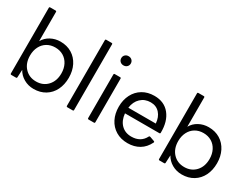

<svg xmlns="http://www.w3.org/2000/svg" viewBox="-65 -1294 2401 1848"><g transform="rotate(30 1135.0 -370.0)"><path d="M155 -95 151 -11Q151 0 140 0H89Q78 0 78 -11V-740Q78 -750 89 -750H148Q158 -750 158 -740V-415Q184 -462 233 -488.5Q282 -515 340 -515Q413 -515 467.5 -481.5Q522 -448 552 -388.5Q582 -329 582 -253Q582 -176 552.5 -116.5Q523 -57 468 -23.5Q413 10 340 10Q280 10 230.5 -18.5Q181 -47 155 -95ZM499 -253Q499 -308 477 -351Q455 -394 415.5 -417.5Q376 -441 325 -441Q274 -441 234.5 -417.5Q195 -394 173 -351Q151 -308 151 -253Q151 -168 199.5 -116Q248 -64 325 -64Q402 -64 450.5 -116Q499 -168 499 -253Z M712 0Q701 0 701 -11V-740Q701 -750 712 -750H771Q781 -750 781 -740V-11Q781 0 771 0Z M924 -670Q924 -692 939 -706.5Q954 -721 977 -721Q1000 -721 1015 -706.5Q1030 -692 1030 -670Q1030 -648 1015 -633.5Q1000 -619 977 -619Q954 -619 939 -633.5Q924 -648 924 -670ZM948 0Q937 0 937 -11V-495Q937 -505 948 -505H1007Q1017 -505 1017 -495V-11Q1017 0 1007 0Z M1137 -253Q1137 -329 1167.5 -388.5Q1198 -448 1254 -481.5Q1310 -515 1384 -515Q1494 -515 1554.5 -439.5Q1615 -364 1613 -238Q1613 -227 1602 -227H1221Q1228 -151 1271.5 -107Q1315 -63 1384 -63Q1488 -63 1531 -148Q1535 -156 1545 -153L1595 -135Q1600 -133 1601.5 -129.5Q1603 -126 1601 -122Q1569 -56 1513.5 -23Q1458 10 1384 10Q1309 10 1253 -24Q1197 -58 1167 -117.5Q1137 -177 1137 -253ZM1527 -290Q1522 -359 1484 -401Q1446 -443 1384 -443Q1319 -443 1275 -401.5Q1231 -360 1222 -290Z M1802 -95 1798 -11Q1798 0 1787 0H1736Q1725 0 1725 -11V-740Q1725 -750 1736 -750H1795Q1805 -750 1805 -740V-415Q1831 -462 1880 -488.5Q1929 -515 1987 -515Q2060 -515 2114.5 -481.5Q2169 -448 2199 -388.5Q2229 -329 2229 -253Q2229 -176 2199.5 -116.5Q2170 -57 2115 -23.5Q2060 10 1987 10Q1927 10 1877.5 -18.5Q1828 -47 1802 -95ZM2146 -253Q2146 -308 2124 -351Q2102 -394 2062.5 -417.5Q2023 -441 1972 -441Q1921 -441 1881.5 -417.5Q1842 -394 1820 -351Q1798 -308 1798 -253Q1798 -168 1846.5 -116Q1895 -64 1972 -64Q2049 -64 2097.5 -116Q2146 -168 2146 -253Z"/></g></svg>

Font: LINE Seed Sans KR Regular
Style: Regular
Weight: 400
Designer: LINE VX Design & Sandoll Inc & Dalton Maag Ltd
Foundry: Sandoll Inc.
Version: Version 1.000